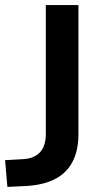

<svg xmlns="http://www.w3.org/2000/svg" viewBox="-30 -725 405 754"><path d="M-1 9 -10 -96 61 -100Q91 -102 110.5 -113.5Q130 -125 140 -146.5Q150 -168 150 -198V-705H278V-199Q278 -136 256 -92Q234 -48 190 -24Q146 0 81 5Z"/></svg>

Font: Nunito Sans 12pt ExtraLight
Style: Bold
Weight: 700
Version: Version 3.101;gftools[0.9.27]